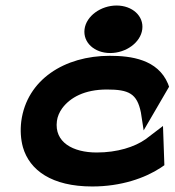

<svg xmlns="http://www.w3.org/2000/svg" viewBox="-20 -664 632 695"><path d="M379 -472C436 -472 489 -510 495 -558C501 -606 459 -644 402 -644C345 -644 292 -606 286 -558C280 -510 322 -472 379 -472ZM57 -225C53 -192 55 -160 63 -131C87 -48 167 11 314 11C418 11 504 -19 562 -57L575 -66L570 -208L507 -160C467 -132 405 -112 330 -112C244 -112 176 -149 186 -226C188 -242 195 -258 205 -272C234 -311 286 -340 367 -340C447 -340 476 -325 490 -257L500 -192L592 -350L588 -361C551 -449 455 -462 377 -462C214 -462 77 -376 57 -225Z"/></svg>

Font: Charger
Style: HemiRT
Weight: 900
Designer: Jasper
Foundry: Cannot Into Space Fonts
Version: Version 0.99